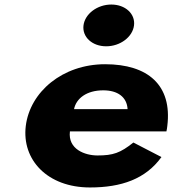

<svg xmlns="http://www.w3.org/2000/svg" viewBox="-20 -811 788 846"><path d="M470.5 -791C408.8 -791 354.2 -750 347.9 -699C341.6 -648 386.2 -607 447.9 -607C509.6 -607 564.3 -648 570.5 -699C576.8 -750 532.2 -791 470.5 -791ZM713.3 -232C715 -238 716.4 -249 717.2 -256C739.3 -436 631.6 -528 443.1 -528C255.5 -528 112.1 -406 93.6 -256C75.4 -107 188.8 15 376.4 15C514.3 15 621.5 -22 691.4 -119L567.7 -183C510 -137 478.4 -126 409.4 -126C355 -126 278.4 -153 288.1 -232ZM306.2 -330C315.6 -377 361.2 -413 435 -413C497.9 -413 539.1 -384 542.2 -330Z"/></svg>

Font: Hussar
Style: BdSuprExtOblOne
Weight: 700
Foundry: Cannot Into Space Fonts
Version: Version 2.00